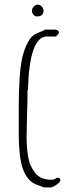

<svg xmlns="http://www.w3.org/2000/svg" viewBox="-20 -794 325 830"><path d="M146 7Q127 1 113.5 -10Q100 -21 88 -43Q67 -83 63 -158Q61 -192 61 -218V-332Q61 -397 65 -458Q68 -503 74 -534Q80 -565 93 -596Q107 -628 124 -641Q131 -647 151 -655Q164 -660 176 -666H216H219Q220 -665 222 -665L227 -664L231 -661Q234 -658 234 -657Q235 -655 235 -651L222 -636H180Q161 -636 145.5 -617.5Q130 -599 122 -571Q114 -546 109 -512Q104 -478 103 -453Q101 -421 101 -409L99 -404Q99 -348 97 -303L95 -202Q95 -158 101 -121Q106 -81 130 -49Q153 -17 201 -17Q216 -17 226 -26Q241 -26 241 -15Q241 -8 228.5 1.5Q216 11 203 16H170ZM118 -747Q118 -757 126 -765.5Q134 -774 144 -774Q153 -774 160.5 -765.5Q168 -757 168 -748Q168 -723 140 -723Q131 -723 124.5 -730.5Q118 -738 118 -747Z"/></svg>

Font: Amatic SC
Style: Regular
Weight: 400
Designer: Multiple Designers
Foundry: Vernon Adams
Version: Version 2.505